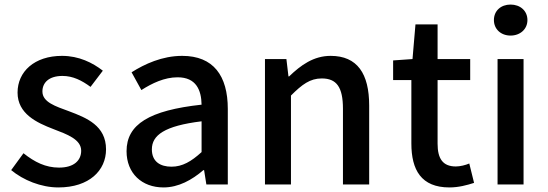

<svg xmlns="http://www.w3.org/2000/svg" viewBox="-20 -809 2402 842"><path d="M236 13C372 13 445 -62 445 -154C445 -258 360 -292 283 -321C223 -343 166 -361 166 -408C166 -446 194 -476 254 -476C300 -476 339 -456 377 -428L431 -499C386 -534 326 -564 252 -564C131 -564 57 -495 57 -403C57 -310 141 -271 214 -243C274 -220 336 -198 336 -148C336 -106 305 -74 239 -74C180 -74 132 -98 83 -137L29 -63C82 -19 160 13 236 13Z M697 13C763 13 822 -20 872 -63H875L885 0H979V-331C979 -477 916 -564 779 -564C691 -564 614 -528 557 -492L600 -414C647 -444 701 -470 759 -470C840 -470 863 -414 864 -350C635 -325 535 -264 535 -146C535 -49 602 13 697 13ZM732 -78C683 -78 646 -100 646 -154C646 -216 701 -257 864 -277V-142C819 -101 780 -78 732 -78Z M1142 0H1256V-390C1305 -439 1340 -465 1391 -465C1456 -465 1484 -427 1484 -332V0H1599V-346C1599 -486 1547 -564 1430 -564C1355 -564 1299 -523 1248 -474H1245L1236 -550H1142Z M1951 13C1991 13 2028 3 2059 -7L2038 -92C2022 -85 1998 -79 1979 -79C1922 -79 1899 -113 1899 -179V-458H2042V-550H1899V-702H1802L1789 -550L1704 -544V-458H1784V-180C1784 -64 1827 13 1951 13Z M2162 0H2276V-550H2162ZM2219 -653C2261 -653 2293 -681 2293 -721C2293 -762 2261 -789 2219 -789C2177 -789 2146 -762 2146 -721C2146 -681 2177 -653 2219 -653Z"/></svg>

Font: Noto Sans T Chinese Medium
Style: Regular
Weight: 500
Designer: Ryoko NISHIZUKA (kana & ideographs); Paul D. Hunt (Latin, Greek & Cyrillic); Wenlong ZHANG (bopomofo); Sandoll Communica
Foundry: Adobe Systems Incorporated
Version: Version 1.000;PS 1;hotconv 1.0.78;makeotf.lib2.5.61930